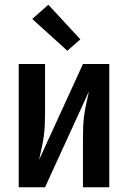

<svg xmlns="http://www.w3.org/2000/svg" viewBox="-20 -790 540 810"><path d="M59 0V-520H170V-312Q170 -287 169 -262.5Q168 -238 164.5 -213.5Q161 -189 155.5 -165Q150 -141 145 -116L330 -520H441V0H330V-208Q330 -233 331 -257.5Q332 -282 335.5 -306.5Q339 -331 344.5 -355Q350 -379 355 -404L170 0ZM264 -576 116 -710 184 -770 319 -624Z"/></svg>

Font: Iosevka SS08 Regular
Style: Bold
Weight: 700
Monospace: yes
Designer: Belleve Invis
Foundry: Belleve Invis
Version: Version 16.3.4; ttfautohint (v1.8.4)